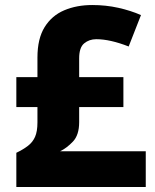

<svg xmlns="http://www.w3.org/2000/svg" viewBox="-20 -744 618 764"><path d="M347 -724Q401 -724 450.5 -713Q500 -702 541 -684L492 -559Q418 -588 363 -588Q335 -588 315 -571.5Q295 -555 295 -512V-437H471V-318H295V-258Q295 -207 270.5 -181Q246 -155 219 -142H560V0H45V-136Q72 -149 91 -163.5Q110 -178 119.5 -199.5Q129 -221 129 -257V-318H45V-437H129V-515Q129 -590 157.5 -636Q186 -682 235.5 -703Q285 -724 347 -724Z"/></svg>

Font: Noto Sans Gurmukhi UI ExtraBold
Style: Regular
Weight: 800
Designer: Jelle Bosma - Monotype Design Team
Foundry: Monotype Imaging Inc.
Version: Version 2.004; ttfautohint (v1.8.4.7-5d5b)